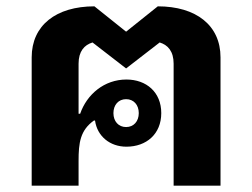

<svg xmlns="http://www.w3.org/2000/svg" viewBox="-20 -586 796 606"><path d="M80 0H228V-78C228 -135 233 -175 277 -206L280 -205C287 -156 327 -123 379 -123C442 -123 489 -163 489 -229C489 -295 442 -335 379 -335C309 -335 254 -288 233 -227H228V-385C228 -424 246 -444 272 -452L378 -370L484 -452C510 -444 528 -424 528 -385V0H676V-405C676 -506 599 -566 478 -566L378 -486L278 -566C157 -566 80 -506 80 -405ZM378 -185C354 -185 338 -203 338 -229C338 -255 354 -273 378 -273C402 -273 418 -255 418 -229C418 -203 402 -185 378 -185Z"/></svg>

Font: IBM Plex Sans Thai Looped
Style: Bold
Weight: 700
Designer: Mike Abbink, Paul van der Laan, Pieter van Rosmalen, Ben Mitchell, Mark Frömberg
Foundry: Bold Monday
Version: Version 1.1